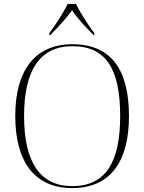

<svg xmlns="http://www.w3.org/2000/svg" viewBox="-20 -951 738 981"><path d="M232 -782V-771H236C279 -815 316 -853 348 -899C379 -853 415 -815 459 -771H462V-782C431 -822 390 -886 368 -931H326C304 -886 263 -822 232 -782ZM349 10C551 10 639 -135 639 -358C639 -588 553 -725 350 -725C157 -725 58 -589 58 -359C58 -128 154 10 349 10ZM349 0C184 0 103 -124 103 -358C103 -592 184 -715 350 -715C526 -715 594 -592 594 -358C594 -125 522 0 349 0Z"/></svg>

Font: Noto Serif Display ExtraLight
Style: Regular
Weight: 200
Designer: Monotype Design Team
Foundry: Monotype Imaging Inc.
Version: Version 2.009